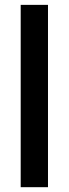

<svg xmlns="http://www.w3.org/2000/svg" viewBox="-20 -777 285 797"><path d="M65.9 0V-756.8H179.2V0Z"/></svg>

Font: Plus Jakarta Sans SemiBold
Style: Regular
Weight: 600
Designer: Gumpita Rahayu
Foundry: Tokotype
Version: Version 2.006